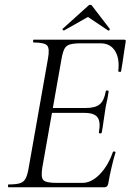

<svg xmlns="http://www.w3.org/2000/svg" viewBox="-20 -793 554 813"><path d="M16 0Q13.8 0 13.8 -6Q13.8 -12 16 -12Q47.8 -12 64.2 -17Q80.6 -22 88.4 -37Q96.2 -52 101.2 -81L183 -544Q191 -587 179.9 -600Q168.8 -613 122.8 -613Q120 -613 120 -619Q120 -625 122.8 -625H506.2Q514.2 -625 512.2 -616Q509.2 -597.8 505.6 -574.2Q502 -550.6 498.9 -528.2Q495.8 -505.8 492.8 -491.6Q491.8 -487.6 485.9 -488.7Q480 -489.8 480.8 -492.6Q487.2 -545.4 467 -577.5Q446.8 -609.6 405.4 -609.6H322.6Q292.2 -609.6 275.9 -604.7Q259.6 -599.8 252.5 -585.6Q245.4 -571.4 240.4 -543L159.4 -85Q152.4 -43.4 163 -31Q173.6 -18.6 218.6 -18.6H328.6Q366.8 -18.6 402.3 -54.9Q437.8 -91.2 458 -149.4Q459.2 -152.4 465.1 -151.3Q471 -150.2 469 -147.4Q460.8 -120.8 452.2 -83.7Q443.6 -46.6 438.2 -15Q435.2 0 422.2 0ZM410.8 -231.6Q409.8 -227.6 403.8 -228.1Q397.8 -228.6 398.8 -232.6Q406.8 -277.4 392.9 -296.2Q379 -315 337.6 -315H174.2L177.4 -335.8H344.6Q384 -335.8 402.6 -351.7Q421.2 -367.6 427.8 -406.2Q428.8 -410.4 434.8 -409.9Q440.8 -409.4 439.8 -404.4Q435.6 -375.6 431.6 -359.5Q427.6 -343.4 425.2 -325Q421.2 -302.4 418.5 -280.3Q415.8 -258.2 410.8 -231.6ZM251.2 -664Q250 -663 246.5 -666Q243 -669 245.2 -671L352.4 -767.6Q356.4 -772.6 361.9 -772.6Q367.4 -772.6 370.4 -767.6L444.6 -671Q446.6 -669 443.2 -665.5Q439.8 -662 437.6 -664L352.4 -721.2Z"/></svg>

Font: Cormorant Light
Style: Italic
Weight: 300
Italic angle: -10°
Designer: Christian Thalmann (Catharsis Fonts)
Foundry: Catharsis Fonts
Version: Version 4.000